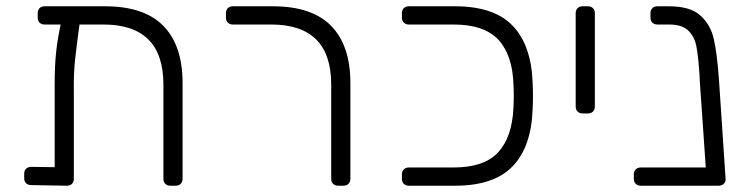

<svg xmlns="http://www.w3.org/2000/svg" viewBox="-20 -591 2382 611"><path d="M314 -571Q439 -571 500 -508.5Q561 -446 561 -327V-22Q561 -12 555 -6Q549 0 539 0H522Q512 0 506 -6Q500 -12 500 -22V-322Q500 -513 309 -513H233Q223 -441 218.5 -397Q214 -353 215 -297V-22Q215 -12 209 -6Q203 0 193 0L79 -2Q69 -2 63 -8Q57 -14 57 -24V-38Q57 -48 63 -54Q69 -60 79 -60L154 -59V-292V-323Q154 -378 158 -419.5Q162 -461 173 -513H122Q112 -513 106 -519Q100 -525 100 -535V-549Q100 -559 106 -565Q112 -571 122 -571Z M1056 0Q1046 0 1040 -6Q1034 -12 1034 -22V-322Q1034 -513 843 -513H721Q711 -513 705 -519Q699 -525 699 -535V-549Q699 -559 705 -565Q711 -571 721 -571H848Q973 -571 1034 -508.5Q1095 -446 1095 -327V-22Q1095 -12 1089 -6Q1083 0 1073 0Z M1281 0Q1271 0 1265 -6Q1259 -12 1259 -22V-36Q1259 -46 1265 -52Q1271 -58 1281 -58H1423Q1521 -58 1565.5 -106.5Q1610 -155 1614 -249Q1615 -264 1615 -286Q1615 -307 1614 -322Q1611 -416 1566 -464.5Q1521 -513 1423 -513H1281Q1271 -513 1265 -519Q1259 -525 1259 -535V-549Q1259 -559 1265 -565Q1271 -571 1281 -571H1428Q1552 -571 1611.5 -509Q1671 -447 1675 -327Q1676 -312 1676 -286Q1676 -259 1675 -244Q1671 -124 1611.5 -62Q1552 0 1428 0Z M1834 -230Q1824 -230 1818 -236Q1812 -242 1812 -252V-549Q1812 -559 1818 -565Q1824 -571 1834 -571H1851Q1861 -571 1867 -565Q1873 -559 1873 -549V-252Q1873 -242 1867 -236Q1861 -230 1851 -230Z M2289 -19Q2289 -11 2282.5 -5.5Q2276 0 2267 0H2019Q2009 0 2003 -6Q1997 -12 1997 -22V-36Q1997 -46 2003 -52Q2009 -58 2019 -58H2226L2207 -332L2206 -353Q2202 -413 2196 -444Q2190 -475 2170 -494Q2150 -513 2109 -513H2072Q2062 -513 2056 -519Q2050 -525 2050 -535V-549Q2050 -559 2056 -565Q2062 -571 2072 -571H2109Q2176 -571 2208.5 -542Q2241 -513 2251.5 -467Q2262 -421 2268 -337L2289 -22Z"/></svg>

Font: Rubik AZ
Style: Regular
Weight: 300
Designer: Hubert and Fischer
Foundry: Hubert & Fischer
Version: Version 2.000